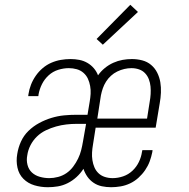

<svg xmlns="http://www.w3.org/2000/svg" viewBox="-20 -775 790 803"><path d="M180 8Q151 8 124 0Q97 -8 78 -27Q59 -46 53 -74Q47 -102 52 -130Q56 -157 67.5 -182.5Q79 -208 99 -227.5Q119 -247 144 -260.5Q169 -274 195.5 -282Q222 -290 248 -292.5Q274 -295 301 -295H346L355 -349Q358 -366 359 -382.5Q360 -399 357 -415.5Q354 -432 347.5 -446Q341 -460 329 -470.5Q317 -481 301 -485.5Q285 -490 268 -490Q246 -490 223.5 -483Q201 -476 183.5 -460Q166 -444 155.5 -423Q145 -402 141 -379Q141 -378 141 -376.5Q141 -375 140 -373H98Q98 -375 98.5 -377Q99 -379 99 -381Q102 -401 109.5 -420.5Q117 -440 129.5 -458Q142 -476 158.5 -490Q175 -504 194.5 -512.5Q214 -521 234.5 -524.5Q255 -528 275 -528Q294 -528 312 -524.5Q330 -521 345.5 -512Q361 -503 372.5 -489.5Q384 -476 390 -460Q402 -477 418.5 -490.5Q435 -504 454 -512.5Q473 -521 492.5 -524.5Q512 -528 532 -528Q554 -528 575 -522.5Q596 -517 612 -503.5Q628 -490 637.5 -471Q647 -452 650.5 -431Q654 -410 653 -387.5Q652 -365 648 -343L631 -241H380L369 -171Q366 -154 365 -137.5Q364 -121 366.5 -105Q369 -89 375 -75Q381 -61 392 -50.5Q403 -40 418.5 -35Q434 -30 451 -30Q473 -30 495 -37.5Q517 -45 534 -61Q551 -77 561 -98Q571 -119 574 -141Q575 -143 575 -144Q575 -145 575 -147H618Q618 -145 617.5 -143Q617 -141 617 -139Q613 -119 606 -100Q599 -81 587 -63.5Q575 -46 559 -31.5Q543 -17 524 -8Q505 1 484.5 4.5Q464 8 445 8Q425 8 406 4Q387 0 371.5 -10.5Q356 -21 345.5 -36Q335 -51 329 -69Q317 -50 300 -34.5Q283 -19 263 -9Q243 1 222 4.5Q201 8 180 8ZM387 -279H595L606 -349Q609 -365 610 -381.5Q611 -398 609.5 -413.5Q608 -429 602.5 -443.5Q597 -458 586.5 -469Q576 -480 561 -485Q546 -490 530 -490Q515 -490 500 -486.5Q485 -483 470.5 -476Q456 -469 444 -458Q432 -447 423.5 -433.5Q415 -420 410 -405.5Q405 -391 402 -376ZM186 -30Q204 -30 223 -35Q242 -40 258 -51Q274 -62 286 -78Q298 -94 306.5 -111.5Q315 -129 319.5 -147Q324 -165 327 -183L340 -257H301Q279 -257 257.5 -254.5Q236 -252 214.5 -246Q193 -240 172 -230Q151 -220 134.5 -204Q118 -188 107.5 -167.5Q97 -147 94 -125Q90 -105 95 -85.5Q100 -66 113.5 -53.5Q127 -41 146.5 -35.5Q166 -30 186 -30ZM410 -588 384 -612 525 -755 557 -725Z"/></svg>

Font: Iosevka Etoile XLtObl
Style: Regular
Weight: 200
Italic angle: -9°
Designer: Belleve Invis
Foundry: Belleve Invis
Version: Version 15.5.2; ttfautohint (v1.8.4)